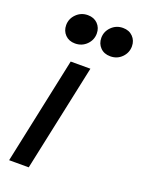

<svg xmlns="http://www.w3.org/2000/svg" viewBox="-144 -823 660 890"><g transform="rotate(20 186.0 -378.5)"><path d="M226.6 -527.3 114.3 0H17.6L129.4 -527.3ZM119.1 -612.8Q88.9 -612.8 70.3 -631.8Q51.8 -650.9 51.8 -679.2Q51.8 -710.9 75 -733.9Q98.1 -756.8 131.3 -756.8Q161.6 -756.8 180.2 -737.8Q198.7 -718.8 198.7 -690.4Q198.7 -658.7 175.8 -635.7Q152.8 -612.8 119.1 -612.8ZM293 -612.8Q262.2 -612.8 243.7 -631.8Q225.1 -650.9 225.1 -679.2Q225.1 -710.9 248.3 -733.9Q271.5 -756.8 304.7 -756.8Q335 -756.8 353.5 -737.8Q372.1 -718.8 372.1 -690.4Q372.1 -658.7 349.4 -635.7Q326.7 -612.8 293 -612.8Z"/></g></svg>

Font: Schibsted Grotesk Medium
Style: Italic
Weight: 500
Italic angle: -12°
Designer: Bakken & Baeck AS, Henrik Kongsvoll
Foundry: Schibsted ASA
Version: Version 1.100;gftools[0.9.25]